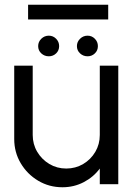

<svg xmlns="http://www.w3.org/2000/svg" viewBox="-20 -777 559 810"><path d="M40 -190.5V-500H118V-207.5Q118 -168.5 137.2 -136.2Q156.5 -104 188.5 -85Q220.5 -66 259.5 -66Q298.5 -66 330.8 -85Q363 -104 382 -136.2Q401 -168.5 401 -207.5V-500H479V0H401V-66Q374.5 -30 333.2 -8.5Q292 13 243.5 13Q187.5 13 141.2 -14.5Q95 -42 67.5 -88.2Q40 -134.5 40 -190.5ZM186 -539.5Q167.5 -539.5 154.2 -551.8Q141 -564 141 -582.5Q141 -600.5 154.2 -613.5Q167.5 -626.5 186 -626.5Q204 -626.5 216.8 -613.5Q229.5 -600.5 229.5 -582.5Q229.5 -564 216.8 -551.8Q204 -539.5 186 -539.5ZM349.5 -539.5Q331 -539.5 317.8 -551.8Q304.5 -564 304.5 -582.5Q304.5 -600.5 317.8 -613.5Q331 -626.5 349.5 -626.5Q367.5 -626.5 380.2 -613.5Q393 -600.5 393 -582.5Q393 -564 380.2 -551.8Q367.5 -539.5 349.5 -539.5ZM98.5 -757H436.5V-695H98.5Z"/></svg>

Font: Urbanist
Style: Regular
Weight: 400
Designer: Corey Hu
Foundry: Corey Hu
Version: Version 1.330; ttfautohint (v1.8.4.7-5d5b)